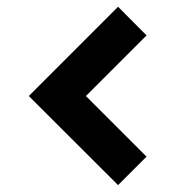

<svg xmlns="http://www.w3.org/2000/svg" viewBox="-20 -638 519 563"><path d="M326.2 -95.2 64.5 -356.4 326.2 -618.2 409.7 -534.2 231.9 -356.4 409.7 -178.7Z"/></svg>

Font: Goblin
Style: Regular
Weight: 400
Designer: Riccardo De Franceschi
Foundry: Sorkin Type Co.
Version: Version 1.001